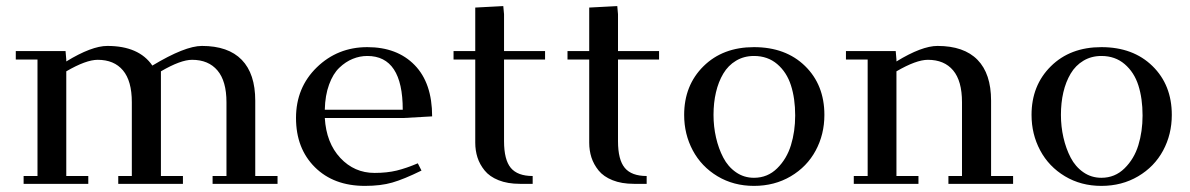

<svg xmlns="http://www.w3.org/2000/svg" viewBox="-20 -608 3935 635"><path d="M32.2 -411.1V-439H196.8L199.2 -411.1V-404.8Q283.2 -456.1 335 -456.1Q439.5 -456.1 483.9 -391.1Q591.8 -456.1 647.9 -456.1Q734.9 -456.1 779.5 -410.2Q824.2 -364.3 824.2 -274.9V-25.9H897.9V0H683.1V-25.9H729V-270Q729 -339.8 699.2 -375Q669.4 -410.2 615.2 -410.2Q577.6 -410.2 512.2 -372.1V-25.9H585V0H371.1V-25.9H416V-270Q416 -340.3 386.7 -375.2Q357.4 -410.2 303.2 -410.2Q264.6 -410.2 199.2 -372.1V-25.9H272V0H58.1V-25.9H104V-411.1Z M1194.8 -452.1Q1293.5 -452.1 1351.3 -392.8Q1409.2 -333.5 1409.2 -223.1L1315.9 -217.8H1054.2Q1059.1 -135.3 1105.5 -85.7Q1151.9 -36.1 1218.8 -36.1Q1259.8 -36.1 1292 -43.9Q1324.2 -51.8 1361.8 -67.9L1374 -43.9Q1315.4 -15.1 1277.3 -4.2Q1239.3 6.8 1187 6.8Q1083.5 6.8 1021.2 -55.2Q959 -117.2 959 -217.8Q959 -318.4 1027.8 -385.3Q1096.7 -452.1 1194.8 -452.1ZM1054.2 -245.1H1312Q1312 -422.9 1194.8 -422.9Q1169.9 -422.9 1146.5 -413.3Q1123 -403.8 1102.3 -384Q1081.5 -364.3 1068.4 -328.4Q1055.2 -292.5 1054.2 -245.1Z M1480 -411.1V-439H1551.8V-583L1644.5 -587.9L1647 -561V-439H1782.7V-411.1H1647V-141.1Q1647 -79.6 1669.4 -52.7Q1691.9 -25.9 1741.7 -25.9V0H1699.7Q1658.7 0 1628.9 -12Q1599.1 -23.9 1582.8 -44.2Q1566.4 -64.5 1559.1 -87.4Q1551.8 -110.4 1551.8 -136.2V-411.1Z M1856.9 -411.1V-439H1928.7V-583L2021.5 -587.9L2023.9 -561V-439H2159.7V-411.1H2023.9V-141.1Q2023.9 -79.6 2046.4 -52.7Q2068.8 -25.9 2118.7 -25.9V0H2076.7Q2035.6 0 2005.9 -12Q1976.1 -23.9 1959.7 -44.2Q1943.4 -64.5 1936 -87.4Q1928.7 -110.4 1928.7 -136.2V-411.1Z M2242.7 -228Q2242.7 -325.7 2306.6 -388.9Q2370.6 -452.1 2473.6 -452.1Q2578.6 -452.1 2642.6 -389.6Q2706.5 -327.1 2706.5 -228Q2706.5 -163.6 2677.7 -110.1Q2648.9 -56.6 2595.2 -24.9Q2541.5 6.8 2473.6 6.8Q2406.2 6.8 2353 -25.1Q2299.8 -57.1 2271.2 -110.6Q2242.7 -164.1 2242.7 -228ZM2339.8 -228Q2339.8 -189.5 2348.1 -153.1Q2356.4 -116.7 2372.1 -86.7Q2387.7 -56.6 2414.1 -38.3Q2440.4 -20 2473.6 -20Q2518.6 -20 2550.3 -51.3Q2582 -82.5 2595.9 -127.9Q2609.9 -173.3 2609.9 -226.1Q2609.9 -282.2 2595.9 -325.7Q2582 -369.1 2550.5 -396Q2519 -422.9 2473.6 -422.9Q2440.4 -422.9 2414.3 -407.2Q2388.2 -391.6 2372.1 -364.5Q2356 -337.4 2347.9 -302.7Q2339.8 -268.1 2339.8 -228Z M2777.8 -411.1V-439H2942.4L2944.8 -411.1V-404.8Q3028.8 -456.1 3080.6 -456.1Q3168 -456.1 3212.9 -410.2Q3257.8 -364.3 3257.8 -274.9V-25.9H3330.6V0H3116.7V-25.9H3161.6V-270Q3161.6 -340.3 3132.3 -375.2Q3103 -410.2 3048.8 -410.2Q3010.3 -410.2 2944.8 -372.1V-25.9H3017.6V0H2803.7V-25.9H2849.6V-411.1Z M3391.6 -228Q3391.6 -325.7 3455.6 -388.9Q3519.5 -452.1 3622.6 -452.1Q3727.5 -452.1 3791.5 -389.6Q3855.5 -327.1 3855.5 -228Q3855.5 -163.6 3826.7 -110.1Q3797.9 -56.6 3744.1 -24.9Q3690.4 6.8 3622.6 6.8Q3555.2 6.8 3502 -25.1Q3448.7 -57.1 3420.2 -110.6Q3391.6 -164.1 3391.6 -228ZM3488.8 -228Q3488.8 -189.5 3497.1 -153.1Q3505.4 -116.7 3521 -86.7Q3536.6 -56.6 3563 -38.3Q3589.4 -20 3622.6 -20Q3667.5 -20 3699.2 -51.3Q3731 -82.5 3744.9 -127.9Q3758.8 -173.3 3758.8 -226.1Q3758.8 -282.2 3744.9 -325.7Q3731 -369.1 3699.5 -396Q3668 -422.9 3622.6 -422.9Q3589.4 -422.9 3563.2 -407.2Q3537.1 -391.6 3521 -364.5Q3504.9 -337.4 3496.8 -302.7Q3488.8 -268.1 3488.8 -228Z"/></svg>

Font: Dehuti Alt
Style: Bold
Weight: 700
Version: Version 1.2